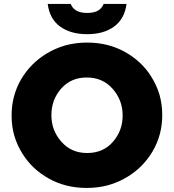

<svg xmlns="http://www.w3.org/2000/svg" viewBox="-20 -927 871 961"><path d="M416 -755.9Q499 -755.9 550.8 -793.9Q603.5 -832 613.3 -907.2Q575.2 -907.2 499 -907.2Q489.3 -884.8 470.7 -874Q451.2 -862.3 416 -862.3Q381.8 -862.3 362.3 -874Q342.8 -884.8 334 -907.2Q295.9 -907.2 218.8 -907.2Q228.5 -832 281.2 -793.9Q334 -755.9 416 -755.9ZM414.1 13.7Q470.7 13.7 521.5 0Q573.2 -14.6 616.2 -41Q696.3 -88.9 744.1 -169.9Q792 -252 792 -349.6Q792 -350.6 792 -351.6Q792 -404.3 778.3 -453.1Q763.7 -501 737.3 -543Q689.5 -620.1 605.5 -667Q521.5 -713.9 416 -713.9Q359.4 -713.9 308.6 -700.2Q256.8 -685.5 213.9 -659.2Q133.8 -611.3 85.9 -530.3Q38.1 -448.2 38.1 -349.6Q38.1 -349.6 38.1 -347.7Q38.1 -294.9 51.8 -247.1Q66.4 -198.2 92.8 -157.2Q140.6 -80.1 224.6 -33.2Q308.6 13.7 414.1 13.7ZM416 -161.1Q336.9 -161.1 287.1 -217.8Q237.3 -274.4 237.3 -349.6Q237.3 -350.6 237.3 -351.6Q237.3 -427.7 286.1 -483.4Q335 -539.1 414.1 -539.1Q494.1 -539.1 543.9 -482.4Q593.8 -425.8 593.8 -349.6Q593.8 -349.6 593.8 -347.7Q593.8 -272.5 544.9 -216.8Q496.1 -161.1 416 -161.1Z"/></svg>

Font: Big-Shock
Style: Black
Weight: 400